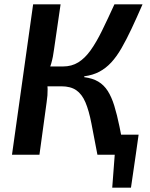

<svg xmlns="http://www.w3.org/2000/svg" viewBox="-20 -710 686 881"><path d="M616 -92 603 0H428L441 -92ZM604 -7 581 151H495L507 -7ZM634 -690Q607 -628 583.5 -578Q560 -528 537.5 -489Q515 -450 490.5 -423.5Q466 -397 436 -381Q406 -365 367 -360L366 -356Q405 -351 431 -335.5Q457 -320 474.5 -292.5Q492 -265 504.5 -224.5Q517 -184 528.5 -128Q540 -72 553 0H427Q411 -84 399.5 -143.5Q388 -203 372 -240.5Q356 -278 330 -296Q304 -314 261 -314L269 -405Q309 -405 339.5 -424Q370 -443 396 -479.5Q422 -516 448 -569Q474 -622 505 -690ZM258 -690 228 -484Q224 -450 215 -418.5Q206 -387 193 -358Q198 -330 198.5 -301.5Q199 -273 194 -241L161 0H35L132 -690ZM310 -405 298 -314H170L183 -405Z"/></svg>

Font: Exo 2 SemiBold
Style: Italic
Weight: 600
Italic angle: -8°
Designer: Natanael Gama
Foundry: Natanael Gama
Version: Version 2.010